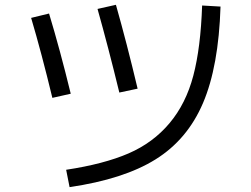

<svg xmlns="http://www.w3.org/2000/svg" viewBox="-20 -745 1040 795"><path d="M893.1 -717.8Q885.3 -469.7 820.6 -318.4Q755.9 -167 624 -85Q492.2 -2.9 268.1 29.8L253.9 -42Q411.1 -65.9 512.5 -109.9Q613.8 -153.8 681.9 -234.9Q750 -315.9 780.5 -431.9Q811 -547.9 816.9 -722.2ZM108.9 -670.9 183.1 -689Q228 -541 272.9 -356.9L196.8 -339.8Q151.9 -525.9 108.9 -670.9ZM383.8 -708 460 -725.1Q504.9 -566.9 549.8 -377.9L474.1 -361.8Q427.7 -552.2 383.8 -708Z"/></svg>

Font: WebKoruri
Style: Regular
Weight: 400
Foundry: lindwurm / mohemohe
Version: Version 1.00